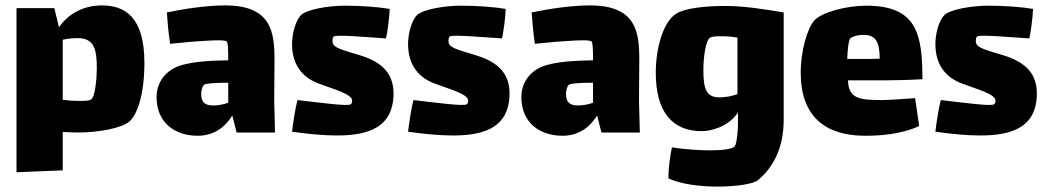

<svg xmlns="http://www.w3.org/2000/svg" viewBox="-20 -490 3879 710"><path d="M357 -470C286 -470 231 -437 198 -389L181 -460H41V147L212 140V-2C232 -1 251 0 269 0C345 0 428 -16 458 -40C482 -60 514 -128 514 -257C514 -426 443 -470 357 -470ZM317 -122C309 -116 276 -116 240 -118L212 -121V-343C234 -348 253 -349 268 -349C329 -349 338 -305 338 -239C338 -205 333 -134 317 -122Z M997 0 994 -118 995 -265C996 -376 981 -470 812 -470C747 -470 663 -458 597 -444C599 -412 603 -368 609 -328C657 -333 700 -337 739 -339C768 -341 810 -343 818 -337C824 -333 824 -291 824 -267C755 -266 696 -262 651 -249C593 -232 559 -186 559 -131C559 -37 626 12 711 12C765 12 808 -13 839 -63L855 0ZM769 -100C741 -100 724 -109 724 -142C724 -153 727 -169 734 -176C740 -182 782 -184 816 -184H824V-110C804 -103 785 -100 769 -100Z M1313 -285C1241 -307 1214 -313 1210 -333C1208 -343 1211 -352 1214 -355C1225 -363 1340 -352 1407 -348C1412 -363 1421 -434 1421 -457C1381 -464 1318 -469 1254 -469C1198 -469 1115 -456 1093 -434C1074 -415 1060 -368 1060 -327C1060 -243 1106 -201 1156 -182C1195 -167 1261 -148 1275 -131C1285 -125 1284 -107 1276 -104C1263 -97 1174 -109 1080 -120C1073 -96 1063 -31 1060 -3C1122 6 1178 11 1227 11C1353 11 1430 -26 1435 -134C1439 -215 1396 -259 1313 -285Z M1742 -285C1670 -307 1643 -313 1639 -333C1637 -343 1640 -352 1643 -355C1654 -363 1769 -352 1836 -348C1841 -363 1850 -434 1850 -457C1810 -464 1747 -469 1683 -469C1627 -469 1544 -456 1522 -434C1503 -415 1489 -368 1489 -327C1489 -243 1535 -201 1585 -182C1624 -167 1690 -148 1704 -131C1714 -125 1713 -107 1705 -104C1692 -97 1603 -109 1509 -120C1502 -96 1492 -31 1489 -3C1551 6 1607 11 1656 11C1782 11 1859 -26 1864 -134C1868 -215 1825 -259 1742 -285Z M2346 0 2343 -118 2344 -265C2345 -376 2330 -470 2161 -470C2096 -470 2012 -458 1946 -444C1948 -412 1952 -368 1958 -328C2006 -333 2049 -337 2088 -339C2117 -341 2159 -343 2167 -337C2173 -333 2173 -291 2173 -267C2104 -266 2045 -262 2000 -249C1942 -232 1908 -186 1908 -131C1908 -37 1975 12 2060 12C2114 12 2157 -13 2188 -63L2204 0ZM2118 -100C2090 -100 2073 -109 2073 -142C2073 -153 2076 -169 2083 -176C2089 -182 2131 -184 2165 -184H2173V-110C2153 -103 2134 -100 2118 -100Z M2661 -468C2584 -468 2509 -459 2478 -438C2431 -405 2405 -310 2405 -221C2405 -80 2463 -5 2575 -5C2606 -5 2672 -19 2709 -74V-49C2709 -36 2709 -22 2708 -8C2706 18 2703 45 2696 52C2688 61 2652 66 2606 66C2563 66 2511 62 2465 55C2458 82 2451 140 2452 170C2501 192 2571 200 2634 200C2704 200 2767 190 2783 176C2837 131 2878 60 2878 -46V-444C2807 -456 2731 -468 2661 -468ZM2640 -130C2594 -130 2581 -158 2581 -229C2581 -277 2589 -339 2605 -350C2612 -355 2626 -356 2644 -356C2653 -356 2664 -356 2674 -355C2685 -354 2696 -353 2707 -351V-142C2687 -134 2661 -130 2640 -130Z M3238 -120C3158 -120 3117 -126 3116 -193H3258C3277 -193 3340 -194 3391 -197C3391 -364 3371 -469 3183 -469C3110 -469 3020 -445 2992 -415C2966 -387 2941 -303 2941 -221C2941 -62 3029 12 3179 12C3234 12 3313 7 3379 -24L3364 -127C3304 -123 3268 -120 3238 -120ZM3126 -350C3140 -358 3159 -362 3179 -361C3219 -359 3233 -333 3233 -273C3212 -272 3187 -272 3165 -272H3113C3114 -305 3118 -345 3126 -350Z M3692 -285C3620 -307 3593 -313 3589 -333C3587 -343 3590 -352 3593 -355C3604 -363 3719 -352 3786 -348C3791 -363 3800 -434 3800 -457C3760 -464 3697 -469 3633 -469C3577 -469 3494 -456 3472 -434C3453 -415 3439 -368 3439 -327C3439 -243 3485 -201 3535 -182C3574 -167 3640 -148 3654 -131C3664 -125 3663 -107 3655 -104C3642 -97 3553 -109 3459 -120C3452 -96 3442 -31 3439 -3C3501 6 3557 11 3606 11C3732 11 3809 -26 3814 -134C3818 -215 3775 -259 3692 -285Z"/></svg>

Font: FilmFarsi_V5 Display
Style: Regular
Weight: 400
Designer: Borna Izadpanah
Foundry: Borna Izadpanah
Version: Version 1.000;PS 001.000;hotconv 1.0.88;makeotf.lib2.5.64775